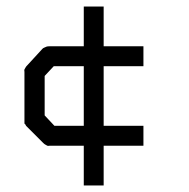

<svg xmlns="http://www.w3.org/2000/svg" viewBox="-20 -679 580 589"><path d="M237 -659H298V-537H420V-476H298V-293H420V-232H298V-110H237V-232H134Q133 -232 131 -231.8Q129 -231.5 128 -231.5L125 -232Q124 -232.5 121.5 -234Q119 -235.5 118 -236Q116 -237 112 -241L63 -290L60 -293Q59.5 -293.5 59 -295Q58.5 -296.5 58 -297L55 -300V-304V-308V-312V-458Q55 -459 54.8 -460.8Q54.5 -462.5 54.5 -463.5Q54.5 -465 55 -466Q55.5 -467 57 -469.5Q58.5 -472 59 -473Q60 -475 64 -479L109 -528L112 -531Q112.5 -531.5 114 -532Q115.5 -532.5 116 -533Q117 -533.5 119.5 -534.5Q122 -535.5 123 -536Q126 -537 132 -537H237ZM237 -476H145L117 -446V-325L147 -293H237Z"/></svg>

Font: ibm3270
Style: Regular
Weight: 400
Monospace: yes
Version: Version 2.0.3